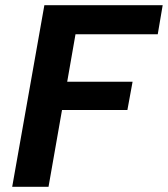

<svg xmlns="http://www.w3.org/2000/svg" viewBox="-20 -720 647 740"><path d="M27 0 151 -700H607L588 -588H271L239 -405H491L471 -296H219L167 0Z"/></svg>

Font: DM Sans 10pt ExtraBold
Style: Italic
Weight: 800
Italic angle: -10°
Version: Version 4.004;gftools[0.9.30]